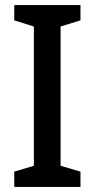

<svg xmlns="http://www.w3.org/2000/svg" viewBox="-20 -734 372 754"><path d="M296 0V-60L218 -83V-630L296 -654V-714H36V-654L113 -630V-83L36 -60V0Z"/></svg>

Font: Noto Sans SemiCondensed Medium
Style: Regular
Weight: 500
Width: 4
Designer: Monotype Design Team
Foundry: Monotype Imaging Inc.
Version: Version 2.013